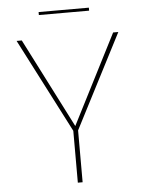

<svg xmlns="http://www.w3.org/2000/svg" viewBox="-58 -913 726 959"><g transform="rotate(-5 305.0 -433.0)"><path d="M293 0V-260L50 -732H76L305 -283L534 -732H560L317 -260V0ZM172 -851V-866H424V-851Z"/></g></svg>

Font: Exo Thin Thin
Style: Regular
Weight: 250
Version: Version 2.000